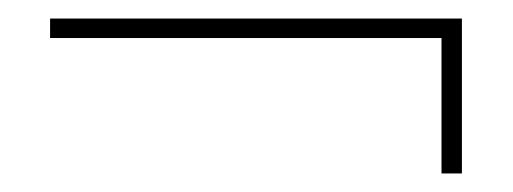

<svg xmlns="http://www.w3.org/2000/svg" viewBox="-20 -283 553 207"><path d="M34 -242V-263H478V-96H456V-242Z"/></svg>

Font: Elsie Swash Caps Black
Style: Regular
Weight: 900
Designer: Alejandro Inler
Foundry: Alejandro Inler
Version: 1.001